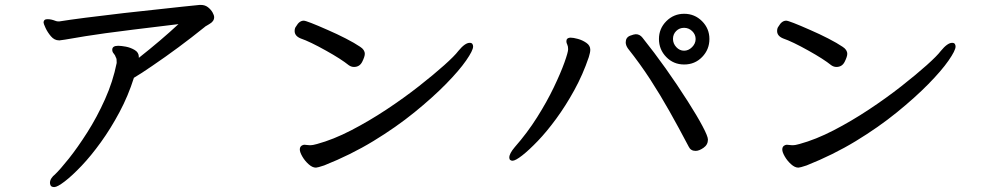

<svg xmlns="http://www.w3.org/2000/svg" viewBox="-20 -708 4000 780"><path d="M436 -506Q436 -522 460 -522Q472 -522 491 -518.5Q510 -515 527 -505Q544 -495 544 -477Q544 -475 544 -473Q634 -544 705 -610Q488 -584 408 -573Q328 -562 244 -547Q224 -544 222 -544Q220 -544 220 -544Q201 -544 187 -560.5Q173 -577 165 -594.5Q157 -612 157 -616Q157 -626 165 -629Q168 -630 175 -630Q188 -630 206 -623Q211 -621 217 -621H221Q302 -634 484 -655Q673 -676 722.5 -681Q772 -686 791 -688H796Q813 -688 825 -678.5Q837 -669 843.5 -657.5Q850 -646 850 -638Q850 -621 830 -610Q826 -607 820 -604Q814 -601 810 -597Q707 -514 598 -440Q553 -409 524 -392Q501 -319 465.5 -252.5Q430 -186 390 -130.5Q350 -75 311.5 -34.5Q273 6 243 29Q213 52 200.5 52Q188 52 185 44Q183 39 183 35Q183 25 189 16Q195 7 203 1Q224 -19 259.5 -63.5Q295 -108 334.5 -170Q374 -232 406.5 -304.5Q439 -377 454 -452V-455Q454 -470 452 -473Q452 -473 451 -474Q448 -484 442 -490.5Q436 -497 436 -506Z M1418 -436Q1407 -436 1397 -443Q1366 -468 1305 -502Q1239 -539 1201 -552Q1201 -552 1201 -552Q1177 -562 1177 -582Q1177 -594 1183 -601Q1196 -624 1214 -624Q1226 -624 1312 -586Q1349 -570 1385 -551.5Q1421 -533 1443 -518Q1462 -506 1462 -489Q1462 -478 1451.5 -457Q1441 -436 1418 -436ZM1264 -27Q1263 -27 1263 -27Q1249 -27 1233.5 -41Q1218 -55 1208 -72.5Q1198 -90 1198 -100.5Q1198 -111 1205 -116Q1211 -120 1216.5 -120Q1222 -120 1227 -119Q1232 -118 1238 -118Q1252 -118 1268 -123Q1334 -141 1406.5 -178.5Q1479 -216 1550 -263Q1621 -310 1681.5 -357.5Q1742 -405 1784.5 -443Q1827 -481 1842 -501Q1869 -534 1888 -534Q1896 -534 1899 -529.5Q1902 -525 1902 -519Q1902 -503 1873.5 -462Q1845 -421 1791.5 -366.5Q1738 -312 1663.5 -251.5Q1589 -191 1497 -135Q1405 -79 1297 -36Q1270 -27 1264 -27Z M2759.5 -652Q2802 -652 2832 -622Q2862 -592 2862 -549.5Q2862 -507 2832.5 -476.5Q2803 -446 2759.5 -446Q2716 -446 2686.5 -476.5Q2657 -507 2657 -549.5Q2657 -592 2687 -622Q2717 -652 2759.5 -652ZM2759 -502Q2777 -502 2791.5 -516.5Q2806 -531 2806 -549.5Q2806 -568 2792 -581.5Q2778 -595 2759 -595Q2740 -595 2727 -582Q2714 -569 2714 -550Q2714 -531 2727.5 -516.5Q2741 -502 2759 -502ZM2856 -141Q2856 -120 2838 -107.5Q2820 -95 2806 -95Q2786 -95 2778 -112Q2737 -190 2699.5 -256.5Q2662 -323 2621.5 -385.5Q2581 -448 2531 -511Q2522 -524 2522 -536Q2522 -556 2540 -563Q2556 -569 2563 -569Q2579 -569 2590 -555Q2686 -435 2775 -295Q2812 -237 2834 -195.5Q2856 -154 2856 -141ZM2062 -55Q2057 -55 2053 -58Q2049 -61 2049 -68Q2049 -84 2071 -110Q2122 -168 2162 -231.5Q2202 -295 2230 -353.5Q2258 -412 2273 -454Q2288 -496 2288 -508Q2288 -520 2284.5 -527Q2281 -534 2281 -539Q2281 -545 2283 -549Q2288 -555 2298.5 -555Q2309 -555 2327.5 -550Q2346 -545 2362 -534Q2378 -523 2378 -506Q2378 -495 2372 -476Q2348 -405 2313 -341.5Q2278 -278 2239.5 -225.5Q2201 -173 2165 -135.5Q2129 -98 2101.5 -76.5Q2074 -55 2062 -55Z M3378 -436Q3367 -436 3357 -443Q3326 -468 3265 -502Q3199 -539 3161 -552Q3161 -552 3161 -552Q3137 -562 3137 -582Q3137 -594 3143 -601Q3156 -624 3174 -624Q3186 -624 3272 -586Q3309 -570 3345 -551.5Q3381 -533 3403 -518Q3422 -506 3422 -489Q3422 -478 3411.5 -457Q3401 -436 3378 -436ZM3224 -27Q3223 -27 3223 -27Q3209 -27 3193.5 -41Q3178 -55 3168 -72.5Q3158 -90 3158 -100.5Q3158 -111 3165 -116Q3171 -120 3176.5 -120Q3182 -120 3187 -119Q3192 -118 3198 -118Q3212 -118 3228 -123Q3294 -141 3366.5 -178.5Q3439 -216 3510 -263Q3581 -310 3641.5 -357.5Q3702 -405 3744.5 -443Q3787 -481 3802 -501Q3829 -534 3848 -534Q3856 -534 3859 -529.5Q3862 -525 3862 -519Q3862 -503 3833.5 -462Q3805 -421 3751.5 -366.5Q3698 -312 3623.5 -251.5Q3549 -191 3457 -135Q3365 -79 3257 -36Q3230 -27 3224 -27Z"/></svg>

Font: Moon Stars Kai HW
Style: Bold
Weight: 700
Designer: GuiWonder
Version: Version 1.101